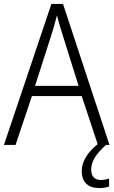

<svg xmlns="http://www.w3.org/2000/svg" viewBox="-20 -736 577 975"><path d="M443 125C443 80 472 42 518 0H536L300 -716H241L0 0H59L142 -248H395L476 -4C427 35 395 83 395 132C395 189 427 219 484 219C505 219 521 216 534 211V171C525 174 510 178 492 178C460 178 443 159 443 125ZM297 -562 379 -300H158L242 -562C251 -590 261 -624 269 -658C277 -627 289 -587 297 -562Z"/></svg>

Font: Noto Sans Malayalam SemiCondensed Light
Style: Regular
Weight: 300
Width: 4
Designer: Jelle Bosma - Monotype Design Team
Foundry: Monotype Imaging Inc.
Version: Version 2.104